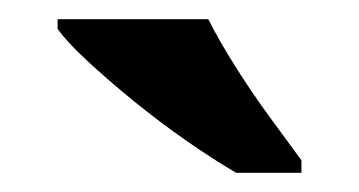

<svg xmlns="http://www.w3.org/2000/svg" viewBox="-20 -786 374 200"><path d="M226 -606Q202 -620 174 -639.5Q146 -659 119 -681Q92 -703 70.5 -723Q49 -743 40 -756V-766H197Q208 -744 225 -717Q242 -690 261 -664Q280 -638 294 -619V-606Z"/></svg>

Font: Noto Naskh Arabic
Style: Bold
Weight: 700
Designer: Monotype Design Team, David Williams, Mohamad Dakak and Nizar Qandah
Foundry: Monotype Imaging Inc.
Version: Version 2.016